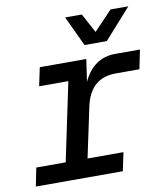

<svg xmlns="http://www.w3.org/2000/svg" viewBox="-82 -805 765 874"><g transform="rotate(-10 300.0 -367.5)"><path d="M13 0 30 -85H166L242 -447H107L125 -532H340L325 -429Q373 -532 474 -532H588L570 -444H460Q343 -444 316 -316L267 -85H433L415 0ZM570 -735 446 -596H343L278 -735H355L403 -646L488 -735Z"/></g></svg>

Font: Geist Mono Medium
Style: Italic
Weight: 500
Italic angle: -12°
Monospace: yes
Designer: Basement.studio, Andrés Briganti, Mateo Zaragoza
Foundry: Basement.studio, Vercel, Andrés Briganti, Guido Ferreyra, Mateo Zaragoza
Version: Version 1.500; ttfautohint (v1.8.4.7-5d5b)